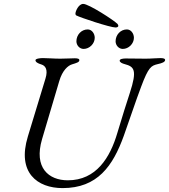

<svg xmlns="http://www.w3.org/2000/svg" viewBox="-20 -951 867 985"><path d="M573 -810C580 -810 587 -813 587 -818C587 -821 586 -824 583 -828C565 -847 435 -931 407 -931C383 -931 367 -893 367 -881C367 -878 368 -874 371 -872C391 -861 545 -810 573 -810ZM409 -700C439 -700 466 -727 466 -757C466 -779 451 -800 430 -800C397 -800 372 -772 372 -739C372 -719 388 -700 409 -700ZM610 -700C640 -700 667 -727 667 -757C667 -779 652 -800 631 -800C598 -800 573 -772 573 -739C573 -719 589 -700 610 -700ZM301 14C480 14 559 -99 615 -254C648 -346 676 -432 704 -506C742 -608 756 -614 789 -622C812 -627 826 -633 827 -642C828 -650 819 -653 803 -653C782 -653 757 -650 727 -650L625 -651C609 -651 594 -648 594 -640C594 -631 608 -625 620 -622C668 -609 685 -593 646 -474C633 -434 604 -344 582 -269C545 -143 474 -26 328 -26C230 -26 152 -90 196 -238L284 -535C300 -590 329 -615 350 -621C373 -628 386 -632 387 -641C388 -649 380 -652 364 -652C344 -652 318 -650 289 -650C254 -650 228 -653 200 -653C184 -653 162 -650 162 -642C162 -633 173 -626 193 -620C212 -614 228 -595 213 -547L123 -251C66 -65 172 14 301 14Z"/></svg>

Font: EB Garamond
Style: Italic
Weight: 400
Italic angle: -17.2°
Designer: Georg Duffner and Octavio Pardo
Foundry: Georg Duffner
Version: Version 1.000;PS 001.000;hotconv 1.0.88;makeotf.lib2.5.64775